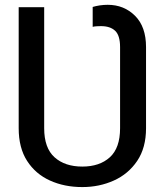

<svg xmlns="http://www.w3.org/2000/svg" viewBox="-20 -757 674 787"><path d="M317.4 9.8Q243.7 9.8 184.6 -17.1Q125.5 -43.9 91.1 -97.4Q56.6 -150.9 56.6 -231.4V-727.5H161.1V-231.4Q161.1 -150.4 203.6 -112.3Q246.1 -74.2 317.4 -74.2Q388.2 -74.2 430.2 -112.3Q472.2 -150.4 472.2 -231.4V-564Q472.2 -611.8 451.9 -630.9Q431.6 -649.9 394 -649.9Q387.7 -649.9 377.2 -649.4Q366.7 -648.9 359.9 -647V-728.5Q372.6 -732.4 388.9 -734.9Q405.3 -737.3 421.4 -737.3Q488.3 -737.3 533.4 -692.4Q578.6 -647.5 578.6 -564V-231.4Q578.6 -151.4 542.5 -97.7Q506.3 -43.9 446.8 -17.1Q387.2 9.8 317.4 9.8Z"/></svg>

Font: Inter
Style: Regular
Weight: 400
Designer: Rasmus Andersson
Foundry: rsms
Version: Version 4.001;git-9221beed3